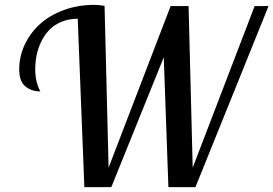

<svg xmlns="http://www.w3.org/2000/svg" viewBox="-20 -770 1125 790"><path d="M410.2 -746.1 426.8 -80.1 682.1 -745.1H755.9L772.9 -80.1L1027.8 -745.1H1085L784.2 0H672.9L653.8 -534.2L438 0H327.1L299.8 -692.9Q263.7 -692.9 233.9 -680.7Q204.1 -668.5 184.1 -648.2Q164.1 -627.9 150.6 -600.8Q137.2 -573.7 131.1 -544.7Q125 -515.6 125 -484.9Q125 -432.6 146 -394Q108.4 -394 83.7 -415Q59.1 -436 59.1 -484.9Q59.1 -537.6 81.5 -585.7Q104 -633.8 143.6 -670.2Q183.1 -706.5 241.7 -728.3Q300.3 -750 368.2 -750Q383.8 -750 410.2 -746.1Z"/></svg>

Font: Lobster Two
Style: Italic
Weight: 400
Designer: Pablo Impallari
Foundry: Pablo Impallari. www.impallari.com
Version: Version 1.006